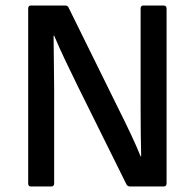

<svg xmlns="http://www.w3.org/2000/svg" viewBox="-20 -675 704 695"><path d="M92 0Q82 0 82 -11V-644Q82 -655 92 -655H216Q225 -655 228 -648L408 -283Q435 -229 454.5 -187.5Q474 -146 489 -109H491Q490 -149 489.5 -197.5Q489 -246 489 -287V-644Q489 -655 499 -655H572Q583 -655 583 -644V-11Q583 0 572 0H451Q442 0 438 -7L262 -362Q239 -409 217 -455Q195 -501 176 -546H174Q174 -495 175 -449.5Q176 -404 176 -354V-11Q176 0 165 0Z"/></svg>

Font: Sofia Sans Medium
Style: Regular
Weight: 500
Designer: Botio Nikoltchev, Ani Petrova
Foundry: lettersoup
Version: Version 4.101; ttfautohint (v1.8.4.7-5d5b)